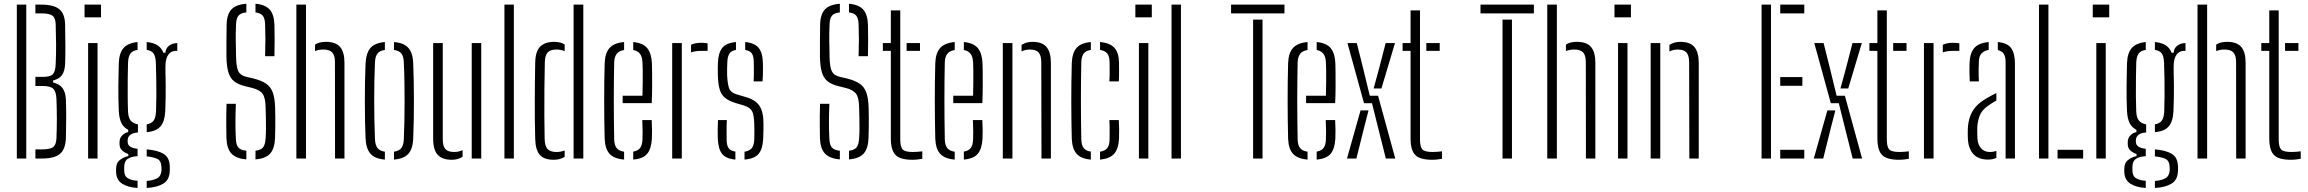

<svg xmlns="http://www.w3.org/2000/svg" viewBox="-20 -824 11997 998"><path d="M67.5 0V-800H116.5V0ZM164 0V-47.5H198Q241.5 -47.5 256.8 -59.8Q272 -72 273.5 -106Q275.5 -161 275.5 -206.5Q275.5 -252 273.5 -307Q272 -348 257 -362.5Q242 -377 202 -377H164V-424.5H205.5Q242.5 -424.5 255.5 -439.2Q268.5 -454 269.5 -493.5Q272 -548.5 271.5 -594.2Q271 -640 269.5 -695Q269 -729.5 253.5 -742Q238 -754.5 194.5 -754.5H164V-800H194.5Q260 -800 289 -775.5Q318 -751 318.5 -694Q319.5 -629 319.8 -583.5Q320 -538 318.5 -493Q317 -455.5 302.8 -434.5Q288.5 -413.5 256 -406V-395Q290 -387 305.2 -365.8Q320.5 -344.5 322.5 -307.5Q324.5 -252 324 -206.5Q323.5 -161 322.5 -106Q320.5 -49 292 -24.5Q263.5 0 198 0Z M419.5 -734V-800H505V-734ZM438 0V-600H487V0Z M695 153Q645 150 615.2 131Q585.5 112 583.5 72Q583.5 67 583.2 62.2Q583 57.5 583.5 52.5Q583.5 22 604.5 6.5Q625.5 -9 647 -12.5V-23.5Q602 -39 601.5 -73Q601 -78 601.2 -80.5Q601.5 -83 601.5 -87Q601.5 -106.5 615.5 -120.5Q629.5 -134.5 646.5 -137.5V-149.5Q622 -161.5 610.8 -185.2Q599.5 -209 597.5 -246Q596 -283 595.5 -311.5Q595 -340 595.2 -366.5Q595.5 -393 596 -423.8Q596.5 -454.5 597.5 -495.5Q599.5 -548.5 622.2 -574.5Q645 -600.5 695 -605.5V-564.5Q669 -561 657.8 -545.2Q646.5 -529.5 645.5 -497Q644.5 -464 644 -417.5Q643.5 -371 643.8 -324Q644 -277 645.5 -243.5Q647 -211.5 660 -196.5Q673 -181.5 697 -177.5V-135.5Q669.5 -133.5 656.5 -122.5Q643.5 -111.5 643.5 -94Q643.5 -92.5 643.5 -90.8Q643.5 -89 643.5 -87.5Q643.5 -71 656.2 -62.2Q669 -53.5 695 -50.5V-12Q665 -11 645.5 0.8Q626 12.5 625.5 43.5Q625.5 47 625.5 52Q625.5 57 625.5 62.5Q626 91.5 645 102.8Q664 114 695 115.5ZM742.5 153V116.5Q776 114 796.8 102.8Q817.5 91.5 819.5 61Q819.5 56.5 819.5 51.8Q819.5 47 819 42Q817.5 10.5 796.2 1.2Q775 -8 742.5 -11V-47.5Q799.5 -43 830.5 -24.2Q861.5 -5.5 862.5 41.5Q862.5 46.5 862.8 52.2Q863 58 862.5 63Q861.5 111.5 828 131Q794.5 150.5 742.5 153ZM742.5 -137V-177.5Q766 -181.5 777.8 -196.2Q789.5 -211 791 -245Q792.5 -281.5 792.8 -326Q793 -370.5 792.2 -416Q791.5 -461.5 790 -499.5Q788.5 -531 778.2 -546Q768 -561 742.5 -564.5V-605.5Q811 -599.5 829 -550H840Q841 -573 858.8 -586.5Q876.5 -600 901.5 -600V-559.5H893Q869 -559.5 854.5 -539.2Q840 -519 840 -479.5V-455Q841 -413 841.2 -380.8Q841.5 -348.5 841 -317Q840.5 -285.5 839 -246Q836.5 -193.5 814.8 -167.5Q793 -141.5 742.5 -137Z M1260.5 4.5Q1207 0 1183 -25.8Q1159 -51.5 1157 -105.5Q1156.5 -139 1156.2 -166.5Q1156 -194 1156.2 -221.8Q1156.5 -249.5 1157.5 -284.5H1206Q1204 -237 1203.8 -193.8Q1203.5 -150.5 1206 -103.5Q1207 -71.5 1218.8 -57.5Q1230.5 -43.5 1260.5 -40.5ZM1308 4.5V-40.5Q1336.5 -44 1347.5 -58Q1358.5 -72 1360.5 -103.5Q1362.5 -127 1362.5 -155.8Q1362.5 -184.5 1362 -213.2Q1361.5 -242 1360.5 -266Q1360 -314.5 1345.5 -335.5Q1331 -356.5 1292.5 -366.5L1252 -376.5Q1216 -385.5 1195.8 -402.2Q1175.5 -419 1166.8 -449.2Q1158 -479.5 1157 -529.5Q1156.5 -566.5 1157 -609.2Q1157.5 -652 1158 -695.5Q1159 -749 1182.8 -774.8Q1206.5 -800.5 1260.5 -804.5V-759.5Q1231 -756.5 1219.5 -742.5Q1208 -728.5 1207 -697Q1205 -653 1205.5 -613.5Q1206 -574 1207 -529.5Q1208 -476.5 1218.2 -454.8Q1228.5 -433 1257 -425.5L1297.5 -416Q1339.5 -405.5 1363.5 -389Q1387.5 -372.5 1398 -343Q1408.5 -313.5 1410 -266Q1411 -240.5 1411 -212.8Q1411 -185 1410.8 -157.5Q1410.5 -130 1409.5 -105.5Q1407.5 -51.5 1384 -25.5Q1360.5 0.5 1308 4.5ZM1358 -532Q1359.5 -583 1359.5 -621.8Q1359.5 -660.5 1358 -697Q1357 -728 1346.2 -742Q1335.5 -756 1308 -759.5V-804.5Q1359 -800 1382 -774.2Q1405 -748.5 1406.5 -694.5Q1407.5 -659 1407.5 -619.2Q1407.5 -579.5 1406.5 -532Z M1520.5 0V-800H1570.5V0ZM1721.5 0 1721 -501Q1721 -536 1707 -551.2Q1693 -566.5 1661 -566.5Q1636 -566.5 1617.5 -558.5V-592Q1628 -599.5 1642.2 -603Q1656.5 -606.5 1674.5 -606.5Q1725 -606.5 1747.8 -580Q1770.5 -553.5 1770.5 -498V0Z M1880 -108.5Q1878.5 -144 1877.5 -190.8Q1876.5 -237.5 1876.5 -289.5Q1876.5 -341.5 1877.2 -393.2Q1878 -445 1880 -491Q1882.5 -547 1905 -574Q1927.5 -601 1980.5 -605.5V-564.5Q1953 -560.5 1941.5 -545Q1930 -529.5 1929 -497Q1927 -453 1926 -404.5Q1925 -356 1925 -305.2Q1925 -254.5 1926 -203.2Q1927 -152 1929 -102.5Q1930 -71 1941.8 -55.2Q1953.5 -39.5 1980.5 -35.5V5.5Q1927.5 1 1904.8 -26Q1882 -53 1880 -108.5ZM2028 5.5V-35.5Q2056 -40 2067 -55.5Q2078 -71 2079 -100.5Q2081 -146.5 2082 -195.5Q2083 -244.5 2083 -295.5Q2083 -346.5 2082.2 -397.8Q2081.5 -449 2079 -499.5Q2078 -530.5 2066.5 -545.5Q2055 -560.5 2028 -564.5V-605.5Q2064 -602.5 2085.2 -589.5Q2106.5 -576.5 2116.8 -552.5Q2127 -528.5 2128 -491Q2129.5 -450.5 2130.5 -403Q2131.5 -355.5 2131.5 -305.2Q2131.5 -255 2130.8 -205Q2130 -155 2128 -108.5Q2127 -71.5 2116.8 -47.2Q2106.5 -23 2085 -10.2Q2063.5 2.5 2028 5.5Z M2231.5 -103V-600H2281.5V-99Q2281.5 -64 2295.2 -49Q2309 -34 2340.5 -34Q2365.5 -34 2384.5 -44V-9Q2360.5 6.5 2328.5 6.5Q2278.5 6.5 2255 -19.5Q2231.5 -45.5 2231.5 -103ZM2432 0V-600H2481.5V0Z M2602 0V-800H2651V0Z M2762 -102Q2760.5 -149.5 2760 -200.8Q2759.5 -252 2759.8 -303.5Q2760 -355 2760.5 -404.5Q2761 -454 2762 -498Q2763 -557.5 2788.2 -582Q2813.5 -606.5 2860 -606.5Q2877 -606.5 2890.5 -603.2Q2904 -600 2915 -592.5V-558Q2896.5 -566.5 2872 -566.5Q2840 -566.5 2826.5 -551.2Q2813 -536 2812 -501.5Q2810.5 -434 2809.8 -361.5Q2809 -289 2809.5 -221.8Q2810 -154.5 2811 -103Q2812 -63 2827.2 -48.5Q2842.5 -34 2871.5 -34Q2896.5 -34 2915 -42V-8.5Q2903.5 -1.5 2889.8 2.5Q2876 6.5 2858 6.5Q2808.5 6.5 2786 -19Q2763.5 -44.5 2762 -102ZM2961.5 0V-800H3012V0Z M3123 -103.5Q3122 -145 3121.2 -193Q3120.5 -241 3120.5 -292.5Q3120.5 -344 3121 -395.5Q3121.5 -447 3123 -495.5Q3125 -549 3148.8 -575Q3172.5 -601 3224 -605.5V-564Q3196.5 -559.5 3185 -543.5Q3173.5 -527.5 3172.5 -500Q3171.5 -454 3171 -405Q3170.5 -356 3170.5 -305.2Q3170.5 -254.5 3171 -202.8Q3171.5 -151 3172.5 -99.5Q3173.5 -68.5 3185.8 -53.8Q3198 -39 3224 -35.5V5.5Q3171 1 3148 -25Q3125 -51 3123 -103.5ZM3271.5 5.5V-36Q3296 -40 3307.2 -54.8Q3318.5 -69.5 3319.5 -99.5Q3320.5 -114.5 3320.2 -143.5Q3320 -172.5 3318.5 -200H3367.5Q3369 -178.5 3369.2 -149Q3369.5 -119.5 3368.5 -103.5Q3365.5 -51 3344.2 -25Q3323 1 3271.5 5.5ZM3216.5 -288V-326.5H3319.5Q3320.5 -360.5 3320.8 -396Q3321 -431.5 3320.8 -459.8Q3320.5 -488 3319.5 -500Q3318 -530 3306 -545Q3294 -560 3271.5 -564V-605.5Q3322.5 -600.5 3344.2 -573.8Q3366 -547 3368.5 -496.5Q3369 -485.5 3369.5 -451.2Q3370 -417 3369.8 -372.8Q3369.5 -328.5 3367.5 -288Z M3474 0V-600H3524V0ZM3572 -551.5V-591Q3591.5 -601.5 3625 -601.5Q3632 -601.5 3639.8 -601Q3647.5 -600.5 3658 -599V-559.5H3625Q3592 -559.5 3572 -551.5Z M3711 -103.5Q3710.5 -127.5 3710.5 -149Q3710.5 -170.5 3712 -200H3758Q3756.5 -170 3756.8 -144.2Q3757 -118.5 3757 -99.5Q3757 -68.5 3767.2 -54Q3777.5 -39.5 3802.5 -36V5.5Q3752.5 1 3732.8 -25Q3713 -51 3711 -103.5ZM3850 5.5V-35.5Q3876 -39.5 3887.8 -54Q3899.5 -68.5 3900.5 -99.5Q3901 -115.5 3901.2 -129.5Q3901.5 -143.5 3901.2 -156.5Q3901 -169.5 3900.5 -182Q3899 -225.5 3889.8 -245Q3880.5 -264.5 3849 -275L3802 -289Q3766.5 -300.5 3747.5 -316.5Q3728.5 -332.5 3720.8 -359.5Q3713 -386.5 3711.5 -430.5Q3711 -452.5 3711 -466.2Q3711 -480 3711.5 -496Q3713.5 -549 3734.2 -575Q3755 -601 3805.5 -605.5V-564.5Q3782 -560.5 3771.8 -546Q3761.5 -531.5 3760.5 -500Q3760 -487.5 3759.5 -469.5Q3759 -451.5 3759.5 -436Q3761 -394.5 3768.5 -368.8Q3776 -343 3811 -333L3856.5 -319.5Q3905 -306 3926.8 -275Q3948.5 -244 3948.5 -182Q3948.5 -159 3948.2 -142.8Q3948 -126.5 3947 -102.5Q3944.5 -50 3923.5 -24.5Q3902.5 1 3850 5.5ZM3897.5 -401Q3898.5 -419.5 3898.5 -438Q3898.5 -456.5 3898.5 -472.5Q3898.5 -488.5 3898 -501Q3898 -531.5 3888.2 -546Q3878.5 -560.5 3853.5 -564V-605.5Q3902.5 -601 3923.5 -575.2Q3944.5 -549.5 3945.5 -495Q3945.5 -487.5 3945.8 -471Q3946 -454.5 3945.5 -435.8Q3945 -417 3943.5 -401Z M4345.5 4.5Q4292 0 4268 -25.8Q4244 -51.5 4242 -105.5Q4241.5 -139 4241.2 -166.5Q4241 -194 4241.2 -221.8Q4241.5 -249.5 4242.5 -284.5H4291Q4289 -237 4288.8 -193.8Q4288.5 -150.5 4291 -103.5Q4292 -71.5 4303.8 -57.5Q4315.5 -43.5 4345.5 -40.5ZM4393 4.5V-40.5Q4421.5 -44 4432.5 -58Q4443.5 -72 4445.5 -103.5Q4447.5 -127 4447.5 -155.8Q4447.5 -184.5 4447 -213.2Q4446.5 -242 4445.5 -266Q4445 -314.5 4430.5 -335.5Q4416 -356.5 4377.5 -366.5L4337 -376.5Q4301 -385.5 4280.8 -402.2Q4260.5 -419 4251.8 -449.2Q4243 -479.5 4242 -529.5Q4241.5 -566.5 4242 -609.2Q4242.5 -652 4243 -695.5Q4244 -749 4267.8 -774.8Q4291.5 -800.5 4345.5 -804.5V-759.5Q4316 -756.5 4304.5 -742.5Q4293 -728.5 4292 -697Q4290 -653 4290.5 -613.5Q4291 -574 4292 -529.5Q4293 -476.5 4303.2 -454.8Q4313.5 -433 4342 -425.5L4382.5 -416Q4424.5 -405.5 4448.5 -389Q4472.5 -372.5 4483 -343Q4493.5 -313.5 4495 -266Q4496 -240.5 4496 -212.8Q4496 -185 4495.8 -157.5Q4495.5 -130 4494.5 -105.5Q4492.5 -51.5 4469 -25.5Q4445.5 0.5 4393 4.5ZM4443 -532Q4444.5 -583 4444.5 -621.8Q4444.5 -660.5 4443 -697Q4442 -728 4431.2 -742Q4420.5 -756 4393 -759.5V-804.5Q4444 -800 4467 -774.2Q4490 -748.5 4491.5 -694.5Q4492.5 -659 4492.5 -619.2Q4492.5 -579.5 4491.5 -532Z M4569 -559.5V-600H4610.5V-770H4659.5V-99.5Q4659.5 -61.5 4671.5 -47.8Q4683.5 -34 4724.5 -34Q4740 -34 4750 -35Q4760 -36 4774 -37.5V1.5Q4762 3.5 4749.2 5Q4736.5 6.5 4722.5 6.5Q4659 6.5 4634.8 -18.5Q4610.5 -43.5 4610.5 -105V-559.5ZM4692.5 -559.5V-600H4762V-559.5Z M4841.5 -103.5Q4840.5 -145 4839.8 -193Q4839 -241 4839 -292.5Q4839 -344 4839.5 -395.5Q4840 -447 4841.5 -495.5Q4843.5 -549 4867.2 -575Q4891 -601 4942.5 -605.5V-564Q4915 -559.5 4903.5 -543.5Q4892 -527.5 4891 -500Q4890 -454 4889.5 -405Q4889 -356 4889 -305.2Q4889 -254.5 4889.5 -202.8Q4890 -151 4891 -99.5Q4892 -68.5 4904.2 -53.8Q4916.5 -39 4942.5 -35.5V5.5Q4889.5 1 4866.5 -25Q4843.5 -51 4841.5 -103.5ZM4990 5.5V-36Q5014.5 -40 5025.8 -54.8Q5037 -69.5 5038 -99.5Q5039 -114.5 5038.8 -143.5Q5038.5 -172.5 5037 -200H5086Q5087.5 -178.5 5087.8 -149Q5088 -119.5 5087 -103.5Q5084 -51 5062.8 -25Q5041.5 1 4990 5.5ZM4935 -288V-326.5H5038Q5039 -360.5 5039.2 -396Q5039.5 -431.5 5039.2 -459.8Q5039 -488 5038 -500Q5036.5 -530 5024.5 -545Q5012.5 -560 4990 -564V-605.5Q5041 -600.5 5062.8 -573.8Q5084.5 -547 5087 -496.5Q5087.5 -485.5 5088 -451.2Q5088.5 -417 5088.2 -372.8Q5088 -328.5 5086 -288Z M5192.5 0V-600H5242.5V0ZM5393.5 0 5392.5 -501Q5392 -536 5378.5 -551.2Q5365 -566.5 5333 -566.5Q5321 -566.5 5310.2 -564Q5299.5 -561.5 5290 -556.5V-590.5Q5302 -598.5 5316 -602.5Q5330 -606.5 5346.5 -606.5Q5397 -606.5 5419.5 -580Q5442 -553.5 5442.5 -498V0Z M5551 -103.5Q5550 -145 5549.2 -193Q5548.5 -241 5548.5 -292.5Q5548.5 -344 5549 -395.5Q5549.5 -447 5551 -495.5Q5553 -549 5576 -575Q5599 -601 5650 -605.5V-564.5Q5624.5 -560.5 5613 -545.8Q5601.5 -531 5600.5 -500Q5599.5 -453.5 5599 -404.5Q5598.5 -355.5 5598.5 -304.8Q5598.5 -254 5599 -202.2Q5599.5 -150.5 5600.5 -99.5Q5601.5 -69 5613.2 -54.2Q5625 -39.5 5650 -36V5.5Q5598.5 1 5575.8 -25Q5553 -51 5551 -103.5ZM5698 5.5V-35.5Q5723.5 -39.5 5735.2 -54Q5747 -68.5 5747.5 -99.5Q5747.5 -123 5747.8 -146.5Q5748 -170 5746.5 -200H5795.5Q5797 -177 5797.2 -149.2Q5797.5 -121.5 5796.5 -103.5Q5794 -51 5771.5 -25Q5749 1 5698 5.5ZM5746.5 -401Q5747.5 -419.5 5747.8 -436.8Q5748 -454 5747.8 -470Q5747.5 -486 5747.5 -501Q5747 -532 5735.2 -546.2Q5723.5 -560.5 5698 -564.5V-605.5Q5749.5 -601 5772.8 -575.2Q5796 -549.5 5796.5 -496.5Q5796.5 -474.5 5796.8 -451Q5797 -427.5 5795.5 -401Z M5881.5 -734V-800H5967V-734ZM5900 0V-600H5949V0Z M6069.5 0V-800H6118.5V0Z M6493.5 0V-722H6542.5V0ZM6379 -754.5V-800H6656.5V-754.5Z M6675.5 -103.5Q6674.5 -145 6673.8 -193Q6673 -241 6673 -292.5Q6673 -344 6673.5 -395.5Q6674 -447 6675.5 -495.5Q6677.5 -549 6701.2 -575Q6725 -601 6776.5 -605.5V-564Q6749 -559.5 6737.5 -543.5Q6726 -527.5 6725 -500Q6724 -454 6723.5 -405Q6723 -356 6723 -305.2Q6723 -254.5 6723.5 -202.8Q6724 -151 6725 -99.5Q6726 -68.5 6738.2 -53.8Q6750.5 -39 6776.5 -35.5V5.5Q6723.5 1 6700.5 -25Q6677.5 -51 6675.5 -103.5ZM6824 5.5V-36Q6848.5 -40 6859.8 -54.8Q6871 -69.5 6872 -99.5Q6873 -114.5 6872.8 -143.5Q6872.5 -172.5 6871 -200H6920Q6921.5 -178.5 6921.8 -149Q6922 -119.5 6921 -103.5Q6918 -51 6896.8 -25Q6875.5 1 6824 5.5ZM6769 -288V-326.5H6872Q6873 -360.5 6873.2 -396Q6873.5 -431.5 6873.2 -459.8Q6873 -488 6872 -500Q6870.5 -530 6858.5 -545Q6846.5 -560 6824 -564V-605.5Q6875 -600.5 6896.8 -573.8Q6918.5 -547 6921 -496.5Q6921.5 -485.5 6922 -451.2Q6922.5 -417 6922.2 -372.8Q6922 -328.5 6920 -288Z M7183.5 0 7143 -161 7111.5 -287.5H7070L6984 -600H7032.5L7065.5 -468.5L7100 -326.5H7143L7232.5 0ZM6981.5 0 7052 -250H7093.5L7070.5 -161L7030.5 0ZM7120 -364 7148.5 -468.5 7182.5 -600H7231L7160.5 -364Z M7270.5 -559.5V-600H7312V-770H7361V-99.5Q7361 -61.5 7373 -47.8Q7385 -34 7426 -34Q7441.5 -34 7451.5 -35Q7461.5 -36 7475.5 -37.5V1.5Q7463.5 3.5 7450.8 5Q7438 6.5 7424 6.5Q7360.5 6.5 7336.2 -18.5Q7312 -43.5 7312 -105V-559.5ZM7394 -559.5V-600H7463.5V-559.5Z M7790 0V-722H7839V0ZM7675.5 -754.5V-800H7953V-754.5Z M8022.5 0V-800H8072.5V0ZM8223.5 0 8223 -501Q8223 -536 8209 -551.2Q8195 -566.5 8163 -566.5Q8138 -566.5 8119.5 -558.5V-592Q8130 -599.5 8144.2 -603Q8158.5 -606.5 8176.5 -606.5Q8227 -606.5 8249.8 -580Q8272.5 -553.5 8272.5 -498V0Z M8372 -734V-800H8457.5V-734ZM8390.5 0V-600H8439.5V0Z M8560 0V-600H8610V0ZM8761 0 8760 -501Q8759.5 -536 8746 -551.2Q8732.5 -566.5 8700.5 -566.5Q8688.5 -566.5 8677.8 -564Q8667 -561.5 8657.5 -556.5V-590.5Q8669.5 -598.5 8683.5 -602.5Q8697.5 -606.5 8714 -606.5Q8764.5 -606.5 8787 -580Q8809.5 -553.5 8810 -498V0Z M9136.5 0V-800H9185.5V0ZM9233.5 0V-45.5H9358.5V0ZM9233.5 -378V-423.5H9348.5V-378ZM9233.5 -754.5V-800H9358.5V-754.5Z M9610 0 9569.5 -161 9538 -287.5H9496.5L9410.5 -600H9459L9492 -468.5L9526.5 -326.5H9569.5L9659 0ZM9408 0 9478.5 -250H9520L9497 -161L9457 0ZM9546.5 -364 9575 -468.5 9609 -600H9657.5L9587 -364Z M9697 -559.5V-600H9738.5V-770H9787.5V-99.5Q9787.5 -61.5 9799.5 -47.8Q9811.5 -34 9852.5 -34Q9868 -34 9878 -35Q9888 -36 9902 -37.5V1.5Q9890 3.5 9877.2 5Q9864.5 6.5 9850.5 6.5Q9787 6.5 9762.8 -18.5Q9738.5 -43.5 9738.5 -105V-559.5ZM9820.5 -559.5V-600H9890V-559.5Z M9980.5 0V-600H10030.5V0ZM10078.5 -551.5V-591Q10098 -601.5 10131.5 -601.5Q10138.5 -601.5 10146.2 -601Q10154 -600.5 10164.5 -599V-559.5H10131.5Q10098.5 -559.5 10078.5 -551.5Z M10209 -100Q10208.5 -115 10208.2 -126.8Q10208 -138.5 10208.5 -153.5Q10210 -187 10219 -215Q10228 -243 10248.5 -267.5Q10269 -292 10307 -313.5Q10318 -320 10330.8 -327Q10343.5 -334 10357 -340.5V-301.5Q10347.5 -296.5 10336.5 -289.5Q10325.5 -282.5 10313 -273.5Q10280 -251.5 10268.8 -219.2Q10257.5 -187 10257.5 -152.5Q10257.5 -138.5 10257.8 -125.8Q10258 -113 10258.5 -103Q10261 -71.5 10277.8 -52.8Q10294.5 -34 10322.5 -34Q10342.5 -34 10357 -40V-3.5Q10339 5.5 10313.5 5.5Q10265 5.5 10238.8 -21.8Q10212.5 -49 10209 -100ZM10218.5 -401Q10217 -429 10217 -452.5Q10217 -476 10217.5 -496.5Q10219.5 -547.5 10241.8 -574Q10264 -600.5 10317 -605.5V-564.5Q10294.5 -561 10280.8 -547.2Q10267 -533.5 10266 -504.5Q10265 -486 10264.8 -466.8Q10264.5 -447.5 10265 -430.5Q10265.5 -413.5 10266 -401ZM10405 0V-499.5Q10405 -528 10396 -543.2Q10387 -558.5 10364.5 -563.5V-605.5Q10415 -600.5 10434.2 -573.5Q10453.5 -546.5 10453.5 -492V0Z M10578.5 0V-800H10627.5V0ZM10675 0V-45.5H10808V0Z M10858 -734V-800H10943.5V-734ZM10876.5 0V-600H10925.5V0Z M11133.5 153Q11083.5 150 11053.8 131Q11024 112 11022 72Q11022 67 11021.8 62.2Q11021.5 57.5 11022 52.5Q11022 22 11043 6.5Q11064 -9 11085.5 -12.5V-23.5Q11040.5 -39 11040 -73Q11039.5 -78 11039.8 -80.5Q11040 -83 11040 -87Q11040 -106.5 11054 -120.5Q11068 -134.5 11085 -137.5V-149.5Q11060.5 -161.5 11049.2 -185.2Q11038 -209 11036 -246Q11034.5 -283 11034 -311.5Q11033.5 -340 11033.8 -366.5Q11034 -393 11034.5 -423.8Q11035 -454.5 11036 -495.5Q11038 -548.5 11060.8 -574.5Q11083.5 -600.5 11133.5 -605.5V-564.5Q11107.5 -561 11096.2 -545.2Q11085 -529.5 11084 -497Q11083 -464 11082.5 -417.5Q11082 -371 11082.2 -324Q11082.5 -277 11084 -243.5Q11085.5 -211.5 11098.5 -196.5Q11111.5 -181.5 11135.5 -177.5V-135.5Q11108 -133.5 11095 -122.5Q11082 -111.5 11082 -94Q11082 -92.5 11082 -90.8Q11082 -89 11082 -87.5Q11082 -71 11094.8 -62.2Q11107.5 -53.5 11133.5 -50.5V-12Q11103.5 -11 11084 0.8Q11064.5 12.5 11064 43.5Q11064 47 11064 52Q11064 57 11064 62.5Q11064.5 91.5 11083.5 102.8Q11102.5 114 11133.5 115.5ZM11181 153V116.5Q11214.5 114 11235.2 102.8Q11256 91.5 11258 61Q11258 56.5 11258 51.8Q11258 47 11257.5 42Q11256 10.5 11234.8 1.2Q11213.5 -8 11181 -11V-47.5Q11238 -43 11269 -24.2Q11300 -5.5 11301 41.5Q11301 46.5 11301.2 52.2Q11301.5 58 11301 63Q11300 111.5 11266.5 131Q11233 150.5 11181 153ZM11181 -137V-177.5Q11204.5 -181.5 11216.2 -196.2Q11228 -211 11229.5 -245Q11231 -281.5 11231.2 -326Q11231.5 -370.5 11230.8 -416Q11230 -461.5 11228.5 -499.5Q11227 -531 11216.8 -546Q11206.5 -561 11181 -564.5V-605.5Q11249.5 -599.5 11267.5 -550H11278.5Q11279.5 -573 11297.2 -586.5Q11315 -600 11340 -600V-559.5H11331.5Q11307.5 -559.5 11293 -539.2Q11278.5 -519 11278.5 -479.5V-455Q11279.5 -413 11279.8 -380.8Q11280 -348.5 11279.5 -317Q11279 -285.5 11277.5 -246Q11275 -193.5 11253.2 -167.5Q11231.5 -141.5 11181 -137Z M11402.5 0V-800H11452.5V0ZM11603.5 0 11603 -501Q11603 -536 11589 -551.2Q11575 -566.5 11543 -566.5Q11518 -566.5 11499.5 -558.5V-592Q11510 -599.5 11524.2 -603Q11538.5 -606.5 11556.5 -606.5Q11607 -606.5 11629.8 -580Q11652.5 -553.5 11652.5 -498V0Z M11734 -559.5V-600H11775.5V-770H11824.5V-99.5Q11824.5 -61.5 11836.5 -47.8Q11848.5 -34 11889.5 -34Q11905 -34 11915 -35Q11925 -36 11939 -37.5V1.5Q11927 3.5 11914.2 5Q11901.5 6.5 11887.5 6.5Q11824 6.5 11799.8 -18.5Q11775.5 -43.5 11775.5 -105V-559.5ZM11857.5 -559.5V-600H11927V-559.5Z"/></svg>

Font: Big Shoulders Stencil Text Thin ExtraLight
Style: Regular
Weight: 250
Version: Version 2.001